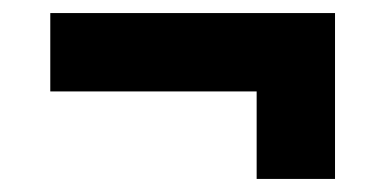

<svg xmlns="http://www.w3.org/2000/svg" viewBox="-20 -378 600 294"><path d="M57 -358V-238H373V-104H493V-358Z"/></svg>

Font: RazerF5
Style: Bold
Weight: 700
Foundry: Razer Inc.
Version: Version 1.000;PS 001.001;hotconv 1.0.56